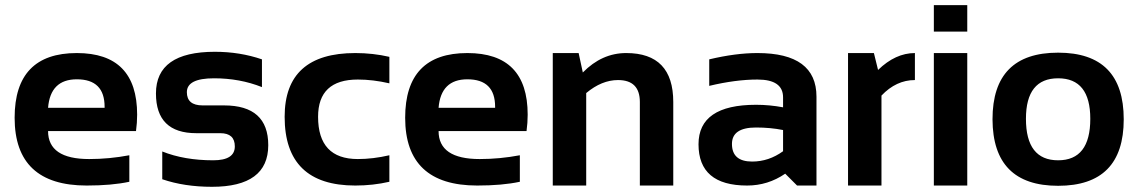

<svg xmlns="http://www.w3.org/2000/svg" viewBox="-20 -718 4405 743"><path d="M277.3 -512.7Q510.7 -512.7 510.7 -274.4Q510.7 -242.7 506.3 -210.9H166Q166 -102.5 325.2 -102.5Q402.8 -102.5 480.5 -117.2V-14.6Q412.6 0 315.4 0Q36.6 0 36.6 -262.2Q36.6 -512.7 277.3 -512.7ZM166 -300.8H384.8V-304.7Q384.8 -411.1 277.3 -411.1Q174.8 -411.1 166 -300.8Z M607.9 -24.4V-131.8Q693.4 -97.7 805.2 -97.7Q888.7 -97.7 888.7 -151.4Q888.7 -202.6 832.5 -202.6H739.7Q583.5 -202.6 583.5 -356.4Q583.5 -517.6 811.5 -517.6Q908.2 -517.6 993.7 -488.3V-380.9Q908.2 -415 808.1 -415Q703.1 -415 703.1 -361.3Q703.1 -310.1 764.2 -310.1H847.2Q1018.1 -310.1 1018.1 -156.2Q1018.1 4.9 800.3 4.9Q693.4 4.9 607.9 -24.4Z M1486.8 -14.6Q1423.3 0 1355 0Q1081.5 0 1081.5 -266.1Q1081.5 -512.7 1355 -512.7Q1423.3 -512.7 1486.8 -498V-395.5Q1423.3 -410.2 1364.7 -410.2Q1210.9 -410.2 1210.9 -266.1Q1210.9 -102.5 1364.7 -102.5Q1423.3 -102.5 1486.8 -117.2Z M1788.6 -512.7Q2022 -512.7 2022 -274.4Q2022 -242.7 2017.6 -210.9H1677.2Q1677.2 -102.5 1836.4 -102.5Q1914.1 -102.5 1991.7 -117.2V-14.6Q1923.8 0 1826.7 0Q1547.9 0 1547.9 -262.2Q1547.9 -512.7 1788.6 -512.7ZM1677.2 -300.8H1896V-304.7Q1896 -411.1 1788.6 -411.1Q1686 -411.1 1677.2 -300.8Z M2119.1 0V-512.7H2219.2L2235.4 -437.5Q2309.1 -512.7 2403.3 -512.7Q2585.4 -512.7 2585.4 -323.2V0H2456.1V-323.2Q2456.1 -408.2 2371.6 -408.2Q2308.6 -408.2 2248.5 -357.9V0Z M2683.1 -159.7Q2683.1 -312.5 2905.8 -312.5Q2958 -312.5 3010.3 -302.7V-341.3Q3010.3 -410.2 2911.1 -410.2Q2827.1 -410.2 2724.6 -385.7V-488.3Q2827.1 -512.7 2911.1 -512.7Q3139.6 -512.7 3139.6 -343.8V0H3064.5L3018.6 -45.9Q2951.7 0 2871.1 0Q2683.1 0 2683.1 -159.7ZM2905.8 -224.6Q2812.5 -224.6 2812.5 -161.1Q2812.5 -92.8 2890.6 -92.8Q2955.1 -92.8 3010.3 -132.8V-214.8Q2961.4 -224.6 2905.8 -224.6Z M3261.7 0V-512.7H3361.8L3377.9 -447.3Q3445.3 -512.7 3520.5 -512.7V-408.2Q3448.2 -408.2 3391.1 -348.1V0Z M3723.1 -698.2V-595.7H3593.8V-698.2ZM3723.1 -512.7V0H3593.8V-512.7Z M4074.7 -97.7Q4199.2 -97.7 4199.2 -258.3Q4199.2 -415 4074.7 -415Q3950.2 -415 3950.2 -258.3Q3950.2 -97.7 4074.7 -97.7ZM3820.8 -256.3Q3820.8 -514.2 4074.7 -514.2Q4328.6 -514.2 4328.6 -256.3Q4328.6 1 4074.7 1Q3821.8 1 3820.8 -256.3Z"/></svg>

Font: Voltera
Style: Bold
Weight: 700
Designer: Bernd Montag
Version: Version 1.301